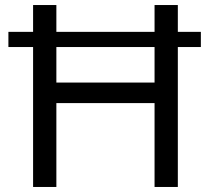

<svg xmlns="http://www.w3.org/2000/svg" viewBox="-20 -743 832 763"><path d="M778.2 -616.4V-556.1H13.4V-616.4ZM594.2 -333.3H204V0H111.5V-723H204V-414.9H594.2V-723H686.7V0H594.2Z"/></svg>

Font: Public Sans Thin
Style: Regular
Weight: 100
Designer: The Public Sans project authors (U.S. Web Design System). Libre Franklin designed by Pablo Impallari and Rodrigo Fuenzal
Version: Version 1.008